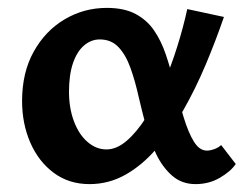

<svg xmlns="http://www.w3.org/2000/svg" viewBox="-20 -454 620 487"><path d="M207 13Q155 13 116.5 -15.5Q78 -44 57 -92Q36 -140 36 -198Q36 -270 65.5 -323Q95 -376 144 -405Q193 -434 251 -434Q295 -434 324 -418.5Q353 -403 371 -376.5Q389 -350 400.5 -316Q412 -282 421 -246Q434 -195 446 -156Q458 -117 472 -94.5Q486 -72 505 -72Q513 -72 523 -75.5Q533 -79 541 -86L578 -38Q565 -19 537.5 -3Q510 13 476 13Q441 13 416.5 -8.5Q392 -30 376 -63.5Q360 -97 350 -135Q340 -173 332 -207Q323 -248 311 -281.5Q299 -315 280.5 -334.5Q262 -354 233 -354Q211 -354 193 -338.5Q175 -323 165 -293.5Q155 -264 155 -221Q155 -180 167.5 -146.5Q180 -113 202 -94Q224 -75 250 -75Q276 -75 301.5 -97Q327 -119 350.5 -156Q374 -193 394 -239.5Q414 -286 429.5 -335.5Q445 -385 455 -431L548 -411Q527 -350 501.5 -289.5Q476 -229 445 -174.5Q414 -120 377.5 -77.5Q341 -35 298.5 -11Q256 13 207 13Z"/></svg>

Font: Ysabeau
Style: Bold
Weight: 700
Designer: Christian Thalmann (Catharsis Fonts)
Version: Version 2.000;gftools[0.9.27.dev2+g8671c4b]